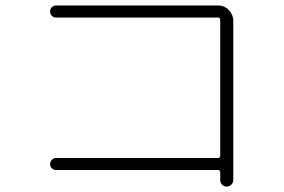

<svg xmlns="http://www.w3.org/2000/svg" viewBox="-20 -687 1040 702"><path d="M776.4 -109.4Q785.2 -109.4 785.2 -118.2V-614.3Q785.2 -623 776.4 -623H184.6Q175.8 -623 169.4 -629.4Q163.1 -635.7 163.1 -645Q163.1 -654.3 169.4 -660.6Q175.8 -667 184.6 -667H777.3Q800.8 -667 816.9 -649.9Q833 -632.8 833 -610.4V-29.3Q833 -19.5 826.2 -12.2Q819.3 -4.9 809.1 -4.9Q798.8 -4.9 792 -11.7Q785.2 -18.6 785.2 -29.3V-56.6Q785.2 -64.5 777.3 -65.4H184.6Q175.8 -65.4 169.4 -71.8Q163.1 -78.1 163.1 -86.9Q163.1 -95.7 169.4 -102.5Q175.8 -109.4 184.6 -109.4Z"/></svg>

Font: Rounded Mgen+ 2m light
Style: Regular
Weight: 200
Designer: [Source Han Sans]
Ryoko NISHIZUKA  (kana & ideographs); Paul D. Hunt (Latin, Greek & Cyrillic); Wenlong ZHANG  (bopomofo
Version: Version 1.059.20150602